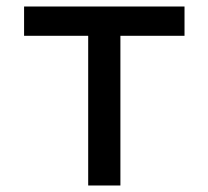

<svg xmlns="http://www.w3.org/2000/svg" viewBox="-20 -570 640 590"><path d="M251 0V-460H54V-550H547V-460H350V0Z"/></svg>

Font: JetBrains Mono NL Medium
Style: Regular
Weight: 500
Monospace: yes
Designer: Philipp Nurullin, Konstantin Bulenkov
Foundry: JetBrains
Version: Version 2.305; ttfautohint (v1.8.4.7-5d5b)